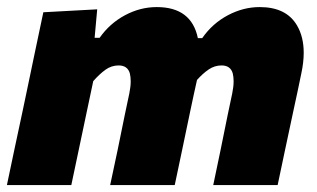

<svg xmlns="http://www.w3.org/2000/svg" viewBox="-25 -536 918 556"><path d="M-5 0Q6 -53 16.5 -102.2Q27 -151.5 40.5 -214.5L51 -264.5Q62.5 -321 75 -379.5Q87.5 -438 100.5 -500.5L256.5 -509L249 -426.5H263.5Q292.5 -468 336.8 -491.8Q381 -515.5 429 -515.5Q529.5 -515.5 548 -425.5H560.5Q590 -468 634.8 -491.8Q679.5 -515.5 727 -515.5Q804 -515.5 835 -462.5Q854.5 -429.5 854.5 -383Q854.5 -355.5 847.5 -323Q843 -301.5 837 -272.5Q830.5 -243.5 824.5 -214.5Q811 -151 800.5 -102Q790 -52.5 779 0H592.5Q603.5 -52.5 613.5 -100.5Q623 -148.5 634.5 -204L647.5 -265.5Q651.5 -285 651.5 -300.5Q651.5 -313.5 649 -323.5Q642.5 -346.5 616.5 -346.5Q596.5 -346.5 579.2 -334.8Q562 -323 545.5 -304.5Q541 -285 536 -261.5Q531 -238 526 -214.5Q513 -151.5 502.5 -102Q492 -52.5 481 0H294Q305 -52.5 315.5 -101Q325.5 -149.5 336.5 -204L349.5 -265.5Q353.5 -285 353.5 -300.5Q353.5 -313.5 351 -323.5Q344.5 -346.5 318.5 -346.5Q297.5 -346.5 280 -333.8Q262.5 -321 245 -301L224.5 -204Q213 -149.5 202.8 -101Q192.5 -52.5 181.5 0Z"/></svg>

Font: Heraclito ExtraBold
Style: Italic
Weight: 800
Italic angle: -12°
Designer: Kostas Bartsokas (font) & Cristiano Sobral (main changes)
Foundry: Kostas Bartsokas (font) & Cristiano Sobral (main changes)
Version: Version 1.00;July 8, 2020;FontCreator 13.0.0.2655 64-bit